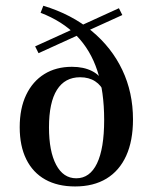

<svg xmlns="http://www.w3.org/2000/svg" viewBox="-20 -651 534 682"><path d="M246.8 11.3Q184.7 11.3 140.7 -13.3Q96.8 -37.9 73.4 -85.1Q50 -132.3 50 -199.2Q50 -266.1 73 -314.1Q96 -362.1 137.5 -387.9Q179 -413.7 235.5 -413.7Q277.4 -413.7 307.3 -398.4Q337.1 -383.1 348.4 -355.6L349.2 -323.4Q340.3 -347.6 318.1 -362.1Q296 -376.6 264.5 -376.6Q210.5 -376.6 182.3 -331.9Q154 -287.1 154 -198.4Q154 -113.7 179.4 -65.7Q204.8 -17.7 250.8 -17.7Q299.2 -17.7 324.6 -70.6Q350 -123.4 350 -225Q350 -325.8 325.8 -399.6Q301.6 -473.4 251.6 -524.6Q201.6 -575.8 124.2 -605.6L133.9 -630.6Q234.7 -600 305.6 -541.1Q376.6 -482.3 414.5 -402.4Q452.4 -322.6 452.4 -226.6Q452.4 -150.8 428.2 -97.6Q404 -44.4 358.1 -16.5Q312.1 11.3 246.8 11.3ZM116.9 -462.1 104.8 -486.3 255.6 -554.8 271 -532.3ZM272.6 -533.1 257.3 -555.6 402.4 -621.8 414.5 -597.6Z"/></svg>

Font: Playfair 5pt SemiExpanded Light SemiBold
Style: Regular
Weight: 600
Version: Version 2.001;gftools[0.9.30]